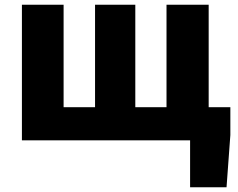

<svg xmlns="http://www.w3.org/2000/svg" viewBox="-20 -589 998 806"><path d="M72 0H778V197H931L947 -22V-139H856V-569H679V-139H548V-569H379V-139H247V-569H72Z"/></svg>

Font: Noto Sans TC Black
Style: Regular
Weight: 900
Designer: Ryoko NISHIZUKA 西塚涼子 (kana, bopomofo & ideographs); Paul D. Hunt (Latin, Greek & Cyrillic); Sandoll Communications 산돌커뮤니
Foundry: Adobe
Version: Version 2.004;hotconv 1.0.118;makeotfexe 2.5.65603